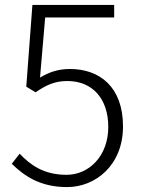

<svg xmlns="http://www.w3.org/2000/svg" viewBox="-20 -749 575 782"><path d="M253 13C369 13 481 -76 481 -234C481 -396 385 -468 265 -468C215 -468 178 -454 143 -433L164 -678H445V-729H112L87 -396L125 -373C166 -401 201 -419 254 -419C356 -419 421 -348 421 -232C421 -114 343 -37 251 -37C156 -37 102 -79 60 -123L28 -82C75 -36 140 13 253 13Z"/></svg>

Font: Noto Sans CJK JP Light
Style: Regular
Weight: 300
Designer: Ryoko NISHIZUKA (kana & ideographs); Paul D. Hunt (Latin, Greek & Cyrillic); Wenlong ZHANG (bopomofo); Sandoll Communica
Foundry: Adobe Systems Incorporated
Version: Version 1.004;PS 1.004;hotconv 1.0.82;makeotf.lib2.5.63406